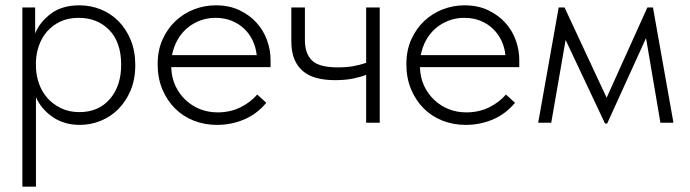

<svg xmlns="http://www.w3.org/2000/svg" viewBox="-20 -461 2590 721"><path d="M64 240V-433H112V-335Q129 -378 171 -409.5Q213 -441 278 -441Q321 -441 359 -425.5Q397 -410 425.5 -381Q454 -352 471 -310.5Q488 -269 488 -217Q488 -163 470.5 -121.5Q453 -80 424 -51Q395 -22 357.5 -7Q320 8 280 8Q221 8 178 -21.5Q135 -51 115 -96V240ZM275 -394Q236 -394 206.5 -380Q177 -366 157 -343Q137 -320 126.5 -290.5Q116 -261 115 -230V-207Q116 -177 126.5 -147Q137 -117 157.5 -93.5Q178 -70 208.5 -55Q239 -40 278 -40Q350 -40 392.5 -89Q435 -138 435 -218Q435 -302 390.5 -348Q346 -394 275 -394Z M795 8Q748 8 707.5 -8Q667 -24 637 -54Q607 -84 589.5 -126Q572 -168 572 -220Q572 -272 590.5 -313Q609 -354 639.5 -382.5Q670 -411 709 -426Q748 -441 790 -441Q841 -441 879.5 -422.5Q918 -404 944 -375Q970 -346 983 -309.5Q996 -273 996 -236V-209H623Q624 -170 638.5 -139Q653 -108 677 -85.5Q701 -63 731.5 -51Q762 -39 797 -39Q844 -39 882 -57.5Q920 -76 946 -106L980 -75Q944 -32 896 -12Q848 8 795 8ZM789 -394Q759 -394 732 -384Q705 -374 683 -355.5Q661 -337 646.5 -311Q632 -285 626 -254H944Q941 -283 929 -308.5Q917 -334 897 -353Q877 -372 850 -383Q823 -394 789 -394Z M1355 -180Q1335 -172 1306 -166Q1277 -160 1238 -160Q1200 -160 1169.5 -168Q1139 -176 1118 -193.5Q1097 -211 1085.5 -238.5Q1074 -266 1074 -306V-433H1125V-310Q1125 -260 1151.5 -234Q1178 -208 1249 -208Q1281 -208 1306.5 -212.5Q1332 -217 1355 -225V-433H1406V0H1355Z M1729 8Q1682 8 1641.5 -8Q1601 -24 1571 -54Q1541 -84 1523.5 -126Q1506 -168 1506 -220Q1506 -272 1524.5 -313Q1543 -354 1573.5 -382.5Q1604 -411 1643 -426Q1682 -441 1724 -441Q1775 -441 1813.5 -422.5Q1852 -404 1878 -375Q1904 -346 1917 -309.5Q1930 -273 1930 -236V-209H1557Q1558 -170 1572.5 -139Q1587 -108 1611 -85.5Q1635 -63 1665.5 -51Q1696 -39 1731 -39Q1778 -39 1816 -57.5Q1854 -76 1880 -106L1914 -75Q1878 -32 1830 -12Q1782 8 1729 8ZM1723 -394Q1693 -394 1666 -384Q1639 -374 1617 -355.5Q1595 -337 1580.5 -311Q1566 -285 1560 -254H1878Q1875 -283 1863 -308.5Q1851 -334 1831 -353Q1811 -372 1784 -383Q1757 -394 1723 -394Z M2078 -433H2100L2258 -94L2411 -433H2432L2509 0H2460L2406 -318L2260 3H2252L2104 -311L2050 0H2001Z"/></svg>

Font: Tilda Sans Light
Style: Regular
Weight: 300
Designer: ParaType Ltd
Foundry: ParaType Ltd
Version: Version 1.009